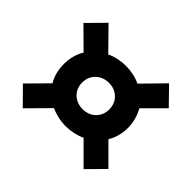

<svg xmlns="http://www.w3.org/2000/svg" viewBox="-132 -779 848 848"><g transform="rotate(45 292.0 -355.5)"><path d="M102 -88 199 -186C226 -174 256 -166 292 -166C325 -166 357 -173 384 -186L482 -88L559 -166L466 -259C483 -286 492 -320 492 -354C492 -390 483 -423 466 -452L558 -544L481 -623L383 -523C355 -537 321 -543 292 -543C261 -543 227 -536 201 -523L103 -623L25 -544L118 -452C101 -425 92 -391 92 -354C92 -322 99 -288 117 -259L25 -166ZM292 -272C244 -272 207 -305 207 -354C207 -403 244 -437 292 -437C340 -437 376 -403 376 -354C376 -306 339 -272 292 -272Z"/></g></svg>

Font: Mona Sans SemiCondensed
Style: Bold
Weight: 700
Width: 4
Designer: Deni Anggara
Foundry: GitHub
Version: Version 2.000